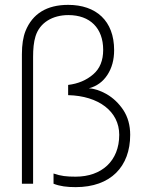

<svg xmlns="http://www.w3.org/2000/svg" viewBox="-20 -755 615 789"><path d="M291 14C435 14 515 -70.5 515 -201C515 -240 505.5 -274 487 -302.5C468 -331 445 -352.5 418.5 -368C392 -383 367.5 -391 345 -392C377.5 -400.5 403 -419 421.5 -447.5C440 -476 449 -509.5 449 -549C449 -669.5 375 -735 260 -735C171.5 -735 113.5 -698 85 -628C75 -603 70 -571 70 -532V0H116V-521C116 -553.5 118.5 -582 126 -606C143.5 -662.5 196.5 -693 261 -693C350 -693 404 -639.5 404 -550C404 -506.5 390.5 -473 363 -449.5C335.5 -425.5 301 -411 260 -406V-364C385.5 -361 470 -297 470 -201C470 -93.5 397.5 -29 291 -29C253.5 -29 230 -31.5 200 -42V0C226.5 10.5 255.5 14 291 14Z"/></svg>

Font: Vela Sans ExtLt
Style: Regular
Weight: 200
Designer: Principal design: Mikhail Sharanda - project Manrope.
Design modification: Ravid Balaliev
Foundry: Mikhail Sharanda
Version: Version 1.001